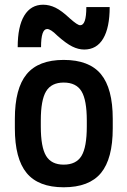

<svg xmlns="http://www.w3.org/2000/svg" viewBox="-20 -784 540 814"><path d="M250 10Q143 10 93 -50.5Q43 -111 43 -240V-280Q43 -409 93 -469.5Q143 -530 250 -530Q358 -530 408 -469.5Q458 -409 458 -280V-240Q458 -111 408 -50.5Q358 10 250 10ZM250 -86Q303 -86 325.5 -123Q348 -160 348 -248V-273Q348 -360 325.5 -397Q303 -434 250 -434Q198 -434 175.5 -397Q153 -360 153 -273V-248Q153 -160 175.5 -123Q198 -86 250 -86ZM337 -574Q312 -574 286 -587Q260 -600 224 -632Q208 -648 197.5 -654.5Q187 -661 180 -661Q167 -661 160.5 -642Q154 -623 154 -584H55Q55 -672 83 -718Q111 -764 163 -764Q189 -764 215 -751.5Q241 -739 276 -706Q293 -691 303.5 -684Q314 -677 320 -677Q333 -677 339.5 -696Q346 -715 346 -754H445Q445 -667 417.5 -620.5Q390 -574 337 -574Z"/></svg>

Font: M PLUS Code Latin Medium
Style: Regular
Weight: 500
Designer: Coji Morishita
Foundry: UNDERFOREST DESIGN
Version: Version 1.002; ttfautohint (v1.8.3)